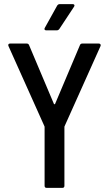

<svg xmlns="http://www.w3.org/2000/svg" viewBox="-20 -911 531 930"><path d="M195 -300 21 -688 20 -692Q20 -700 29 -700H110Q118 -700 121 -692L241 -408Q242 -406 244 -406Q246 -406 247 -408L367 -692Q370 -700 378 -700H459Q464 -700 466.5 -696.5Q469 -693 467 -688L293 -300Q292 -299 292 -295V-11Q292 -1 282 -1H206Q196 -1 196 -11V-295Q196 -299 195 -300ZM269 -891H332Q338 -891 340 -887.5Q342 -884 339 -879L267 -770Q262 -764 255 -764H204Q198 -764 196 -767.5Q194 -771 197 -776L257 -884Q262 -891 269 -891Z"/></svg>

Font: Barlow Semi Condensed Medium
Style: Regular
Weight: 500
Width: 4
Designer: Jeremy Tribby
Foundry: Tribby Type
Version: Version 1.422; ttfautohint (v1.8)